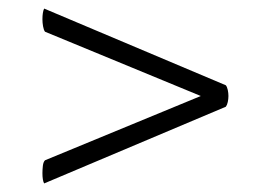

<svg xmlns="http://www.w3.org/2000/svg" viewBox="-20 -513 612 448"><path d="M83 -85Q79 -92 79 -109Q79 -117 80 -126Q81 -135 85 -139L480 -302V-276L85 -439Q82 -443 80.5 -451.5Q79 -460 79 -468Q79 -476 80 -482.5Q81 -489 83 -493L507 -314Q510 -310 511.5 -303Q513 -296 513 -289Q513 -282 511.5 -275Q510 -268 507 -264Z"/></svg>

Font: Petrona
Style: Regular
Weight: 400
Designer: Ringo R. Seeber
Foundry: Ringo R. Seeber
Version: Version 2.001; ttfautohint (v1.8.3)